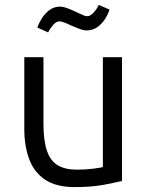

<svg xmlns="http://www.w3.org/2000/svg" viewBox="-20 -751 600 782"><path d="M284 11Q209 11 164 -19Q119 -49 99 -102.5Q79 -156 79 -225V-518H157V-247Q157 -179 171 -137.5Q185 -96 215 -78Q245 -60 293 -60Q328 -60 360 -64Q392 -68 399 -71V-518H477V-14Q449 -7 400.5 2Q352 11 284 11ZM176 -619 132 -639Q137 -654 149 -674Q161 -694 180 -709Q199 -724 225 -724Q239 -724 261 -715Q283 -706 295 -700Q309 -693 319 -689Q329 -685 335 -685Q348 -685 362 -700.5Q376 -716 382 -731L426 -712Q422 -697 410 -677Q398 -657 378.5 -642Q359 -627 332 -627Q320 -627 300.5 -634.5Q281 -642 270 -647Q256 -654 243 -659Q230 -664 222 -664Q209 -664 196 -649Q183 -634 176 -619Z"/></svg>

Font: Ubuntu Sans Mono
Style: Regular
Weight: 400
Monospace: yes
Designer: Dalton Maag Ltd
Foundry: Dalton Maag Ltd
Version: Version 1.006